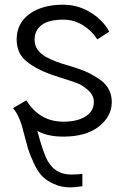

<svg xmlns="http://www.w3.org/2000/svg" viewBox="-20 -563 529 816"><path d="M35.2 -103.5Q49.8 -111.3 91.8 -136.7Q148.4 -45.9 249 -45.9Q309.6 -45.9 343.8 -68.4Q378.9 -90.8 378.9 -129.9Q378.9 -158.2 354.5 -179.7Q330.1 -201.2 309.6 -209Q289.1 -216.8 236.3 -233.4Q222.7 -238.3 215.8 -240.2Q139.6 -264.6 95.7 -299.8Q50.8 -334 50.8 -395.5Q50.8 -463.9 105.5 -503.9Q160.2 -543 248 -543Q312.5 -543 365.2 -509.8Q418 -477.5 444.3 -428.7Q427.7 -418 393.6 -395.5Q370.1 -432.6 332 -456.1Q293.9 -479.5 249 -479.5Q187.5 -479.5 157.2 -457Q127 -433.6 127 -394.5Q127 -371.1 138.7 -353.5Q151.4 -335 174.8 -321.3Q199.2 -308.6 219.7 -300.8Q240.2 -293 271.5 -284.2Q308.6 -273.4 337.9 -261.7Q366.2 -250 394.5 -231.4Q423.8 -213.9 439.5 -188.5Q455.1 -162.1 455.1 -129.9Q455.1 -68.4 400.4 -25.4Q345.7 17.6 249 17.6Q181.6 17.6 138.7 -6.8Q165 92.8 184.6 124Q217.8 178.7 281.2 178.7Q315.4 178.7 330.1 175.8Q330.1 193.4 330.1 228.5Q295.9 233.4 279.3 233.4Q240.2 233.4 209 218.8Q177.7 205.1 159.2 185.5Q140.6 167 124 130.9Q107.4 95.7 99.6 70.3Q92.8 45.9 81.1 2Q64.5 -70.3 35.2 -103.5Z"/></svg>

Font: Gothic A1
Style: Regular
Weight: 400
Designer: HanYang I&C Co.,Ltd.
Version: Version 2.50